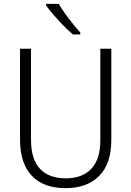

<svg xmlns="http://www.w3.org/2000/svg" viewBox="-20 -967 682 997"><path d="M558 -240Q558 -117 495 -53.5Q432 10 320 10Q206 10 145 -54.5Q84 -119 84 -242V-714H141V-242Q141 -140 187.5 -90.5Q234 -41 322 -41Q407 -41 454 -90.5Q501 -140 501 -238V-714H558ZM285 -947Q298 -924 317.5 -897Q337 -870 358 -844Q379 -818 397 -798V-788H359Q336 -807 309 -834.5Q282 -862 258 -890Q234 -918 219 -939V-947Z"/></svg>

Font: Noto Sans Arabic UI SmCn Lt
Style: Regular
Weight: 300
Width: 4
Designer: Monotype Design Team, Nadine Chahine and Nizar Qandah
Foundry: Monotype Imaging Inc.
Version: Version 2.010; ttfautohint (v1.8.4.7-5d5b)